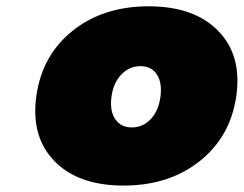

<svg xmlns="http://www.w3.org/2000/svg" viewBox="-20 -575 766 603"><path d="M150.9 -69.1Q76.2 -146 94.2 -273.9Q112.3 -401.9 208.3 -478.5Q304.2 -555.2 446.8 -555.2Q589.4 -555.2 664.8 -478.5Q740.2 -401.9 722.2 -273.9Q704.1 -146 607.4 -69.1Q510.7 7.8 368.2 7.8Q225.6 7.8 150.9 -69.1ZM361.1 -341.1Q335.9 -314.9 330.1 -271Q324.2 -227.1 341.8 -200.9Q359.4 -174.8 394 -174.8Q428.7 -174.8 453.4 -200.9Q478 -227.1 483.9 -271Q489.7 -314.9 472.7 -341.1Q455.6 -367.2 420.9 -367.2Q386.2 -367.2 361.1 -341.1Z"/></svg>

Font: Trueno UltraBlack
Style: Italic
Weight: 950
Designer: Julieta Ulanovsky
Foundry: Julieta Ulanovsky
Version: Version 3.001b | FøM Fix